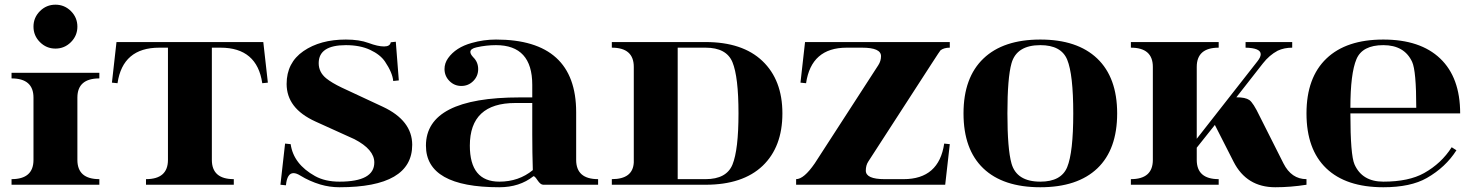

<svg xmlns="http://www.w3.org/2000/svg" viewBox="-20 -789 6285 820"><path d="M29.3 -478H404.3V-454.1Q310.5 -454.1 310.5 -372.1V-106Q310.5 -23.9 404.3 -23.9V0H29.3V-23.9Q123 -23.9 123 -106V-372.1Q123 -454.1 29.3 -454.1ZM150.6 -609.1Q123 -636.7 123 -675.3Q123 -713.9 150.6 -741.5Q178.2 -769 216.8 -769Q255.4 -769 283 -741.5Q310.5 -713.9 310.5 -675.3Q310.5 -636.7 283 -609.1Q255.4 -581.5 216.8 -581.5Q178.2 -581.5 150.6 -609.1Z M477.5 -609.4H1104.5L1124 -436L1100.1 -433.6Q1077.9 -585.4 921.9 -585.4H884.8V-106Q884.8 -23.9 978.5 -23.9V0H603.5V-23.9Q697.3 -23.9 697.3 -106V-585.4H660.2Q504.2 -585.4 481.9 -433.6L458 -436Z M1648.9 -608.4 1670.4 -610.8 1683.3 -445.6 1659.4 -443.1Q1656.2 -478.5 1624.3 -525.9Q1604 -555.9 1560.9 -576Q1517.8 -596.2 1457 -596.2Q1341.1 -596.2 1341.1 -519.3Q1341.1 -480.7 1373 -454.6Q1396.7 -435.3 1439.7 -414.8L1615.5 -332.8Q1740.2 -274.2 1740.5 -170.7Q1740.5 10.7 1429.9 10.7Q1387.5 10.7 1348.1 -1Q1301.5 -15.1 1262.7 -39.1Q1245.8 -49.6 1233.6 -49.6Q1206.1 -49.6 1201.2 2.4L1177.7 0L1197.5 -175.8L1221.4 -173.3Q1233.4 -88.1 1325.7 -36.9Q1368.4 -13.2 1429.9 -13.2Q1578.6 -13.2 1578.6 -95Q1578.6 -150.6 1493.7 -194.6L1328.4 -269.5Q1264.9 -298.3 1234.4 -338.6Q1204.3 -378.2 1204.1 -430.2Q1204.1 -521.2 1276.1 -570.8Q1347.9 -620.1 1457 -620.1Q1514.9 -620.1 1554 -605.5Q1593.8 -590.6 1620.4 -590.6Q1645.8 -590.6 1648.9 -608.4Z M1878.4 -493.9Q1878.4 -519 1893.6 -540.5Q1926.5 -586.7 1994.4 -605.5Q2045.4 -620.1 2098.4 -620.1Q2440.7 -620.1 2440.7 -309.6V-106Q2440.7 -23.9 2534.4 -23.9V0H2300Q2288.3 0 2275.4 -19.5Q2262.5 -39.1 2257.8 -36.1Q2198.7 10.7 2112.5 10.7Q1799.1 10.7 1799.1 -167Q1799.1 -373 2200.4 -373H2253.2V-426.8Q2253.2 -596.2 2098.4 -596.2Q2056.4 -596.2 2015.4 -586.9Q1988.8 -581.1 1988.8 -567.1Q1988.8 -557.6 2001.2 -544.4Q2022.2 -523.9 2022.2 -493.7Q2022.2 -463.9 2001.2 -442.9Q1980.2 -421.9 1950.4 -421.9Q1920.7 -421.9 1899.7 -442.9Q1878.7 -463.9 1878.4 -493.9ZM2253.2 -349.1H2180.9Q1986.6 -349.1 1986.6 -167Q1986.6 -13.2 2112.5 -13.2Q2195.8 -13.2 2255.6 -62.5Q2253.2 -135.3 2253.2 -215.1Z M2993.4 -585.4Q2993.4 -585.4 2874.3 -585.4V-23.9H2993.4Q3082.5 -23.9 3108.2 -85.9Q3134 -149.2 3134 -304.9Q3134 -460.7 3108.2 -523.4Q3082.5 -585.4 2993.4 -585.4ZM2993.4 -609.4Q3151.1 -609.4 3236.1 -528.6Q3321.5 -447.3 3321.5 -304.7Q3321.5 -161.6 3237.1 -80.8Q3152.1 0 2993.4 0Q2993.4 0 2593 0V-23.9Q2683.3 -23.9 2686.8 -95.5V-503.4Q2686.8 -585.4 2593 -585.4V-609.4Z M3418.2 -609.4H4036.4V-585.4Q4011.5 -585.4 3996.8 -574.2Q3994.9 -572.8 3959.5 -518.1L3688.2 -98.9Q3677.7 -82.8 3677.7 -60.3Q3677.7 -23.9 3757.8 -23.9H3839.1Q3990.2 -23.9 4012.5 -175.8L4036.4 -173.3L4016.8 0H3380.1V-23.9Q3413.3 -23.9 3459.7 -91.3L3731 -510.5Q3742.7 -528.6 3742.7 -549.1Q3742.7 -585.4 3661.9 -585.4H3595.9Q3444.8 -585.4 3422.6 -433.6L3398.7 -436Z M4423.1 10.7Q4263.9 10.7 4179.4 -70.1Q4095 -150.9 4095 -304.7Q4095 -458 4180.4 -539.3Q4265.1 -620.1 4423.1 -620.1Q4580.8 -620.1 4665.8 -539.3Q4751.2 -458 4751.2 -304.7Q4751.2 -150.9 4666.7 -70.1Q4581.8 10.7 4423.1 10.7ZM4423.1 -13.2Q4512.2 -13.2 4537.8 -75.2Q4563.7 -138.4 4563.7 -304.7Q4563.7 -471.4 4537.8 -534.2Q4512.2 -596.2 4423.1 -596.2Q4322 -596.2 4300 -518.8Q4282.5 -456.8 4282.5 -304.7Q4282.5 -152.6 4300 -90.6Q4322 -13.2 4423.1 -13.2Z M4809.8 -609.4H5184.8V-585.4Q5091.1 -585.4 5091.1 -503.4V-196.3L5350.6 -527.6Q5364.3 -544.9 5364.3 -557.4Q5364.3 -584 5299.6 -585.4V-609.4H5498.8V-585.4Q5464.4 -585.4 5436.8 -572.5Q5401.1 -553.5 5373.5 -518.1L5260.3 -373.5Q5298.8 -373.5 5315.7 -361.8Q5332.5 -350.1 5359.4 -293.7L5461.4 -91.3Q5495.4 -23.9 5559.8 -23.9V0Q5491.9 10.7 5426.5 10.7Q5304 10.7 5248.5 -98.1L5168.5 -255.4L5091.1 -158.2V-106Q5091.1 -23.9 5184.8 -23.9V0H4809.8V-23.9Q4903.6 -23.9 4903.6 -106V-503.4Q4903.6 -585.4 4809.8 -585.4Z M5887.9 -13.2Q5996.6 -13.2 6062 -49.8Q6136.2 -91.3 6179.9 -160.2L6200.2 -147.2Q6154.1 -74.7 6073.7 -28.8Q6004.6 10.7 5887.9 10.7Q5728.8 10.7 5644.3 -70.1Q5559.8 -150.9 5559.8 -304.7Q5559.8 -458 5645.3 -539.3Q5730 -620.1 5887.9 -620.1Q6045.7 -620.1 6130.6 -539.3Q6216.1 -458 6216.1 -304.7H5747.3Q5747.3 -126.5 5764.9 -86.9Q5797.6 -13.2 5887.9 -13.2ZM5747.3 -328.6H6028.6Q6028.6 -486.6 6011 -524.7Q5978 -596.2 5887.9 -596.2Q5798.6 -596.2 5773.2 -536.4Q5747.3 -475.1 5747.3 -328.6Z"/></svg>

Font: itsadzoke
Style: Regular
Weight: 700
Width: 7
Version: Version 0.45